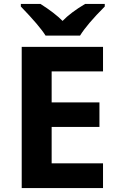

<svg xmlns="http://www.w3.org/2000/svg" viewBox="-20 -951 600 971"><path d="M501 0H89.8V-713.9H501V-589.8H241.2V-433.1H482.9V-309.1H241.2V-125H501ZM85.4 -931.2H184.6Q256.3 -885.7 296.4 -845.2Q337.4 -887.7 410.6 -931.2H509.8V-918Q420.4 -828.6 384.8 -771H210.4Q180.2 -819.8 85.4 -918Z"/></svg>

Font: OpenSans-Bold
Style: Bold
Weight: 700
Foundry: Ascender Corporation
Version: Version 1.10